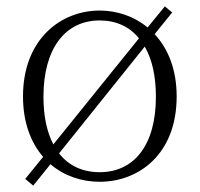

<svg xmlns="http://www.w3.org/2000/svg" viewBox="-20 -555 625 601"><path d="M292 14C414 14 533 -72 533 -253C533 -338 506 -403 464 -448L519 -516L496 -535L442 -469C400 -504 346 -522 292 -522C171 -522 52 -433 52 -253C52 -171 77 -108 115 -64L59 5L84 26L138 -41C181 -4 236 14 292 14ZM147 -103C127 -141 116 -191 116 -252C116 -403 184 -491 292 -491C343 -491 385 -472 415 -435ZM292 -16C239 -16 195 -36 165 -75L433 -409C456 -370 468 -317 468 -252C468 -101 400 -16 292 -16Z"/></svg>

Font: Noto Serif CJK HK ExtraLight
Style: Regular
Weight: 200
Designer: Ryoko NISHIZUKA 西塚涼子 (kana & ideographs); Frank Grießhammer (Latin, Greek & Cyrillic); Wenlong ZHANG 张文龙 (bopomofo); San
Foundry: Adobe
Version: Version 2.001;hotconv 1.1.0;makeotfexe 2.6.0